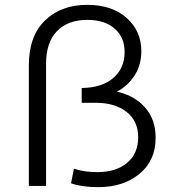

<svg xmlns="http://www.w3.org/2000/svg" viewBox="-20 -767 708 792"><path d="M462 -389Q535 -373 578.5 -323.5Q622 -274 622 -199Q622 -105 555.5 -50Q489 5 385 5Q318 5 273 -11L285 -71Q327 -57 382 -57Q458 -57 504 -95Q550 -133 550 -201Q550 -268 502 -305.5Q454 -343 375 -343H317V-404Q400 -405 447 -445Q494 -485 494 -553Q494 -613 453 -649Q412 -685 340 -685Q260 -685 215 -638.5Q170 -592 170 -504V0H99V-498Q99 -618 165.5 -682.5Q232 -747 340 -747Q442 -747 502.5 -693Q563 -639 563 -556Q563 -499 535 -455.5Q507 -412 462 -389Z"/></svg>

Font: mBank
Style: Regular
Weight: 400
Designer: Julieta Ulanovsky
Foundry: Julieta Ulanovsky
Version: Version 7.200;PS 007.200;hotconv 1.0.88;makeotf.lib2.5.64775